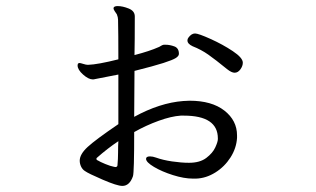

<svg xmlns="http://www.w3.org/2000/svg" viewBox="-20 -571 1040 631"><path d="M460 -49Q460 -57 473 -57Q482 -57 493 -53Q515 -45 545.5 -40.5Q576 -36 601 -36Q637 -36 658 -52Q679 -68 687.5 -86.5Q696 -105 696 -114V-116Q696 -191 584 -191H574Q543 -189 501.5 -174Q460 -159 421 -137Q421 -4 417 8Q406 40 382 40Q365 40 317.5 19.5Q270 -1 259 -9Q251 -14 246.5 -23.5Q242 -33 242 -43Q242 -64 268 -88Q294 -112 369 -163V-326L292 -311Q289 -310 285 -310Q271 -310 253 -326Q235 -342 235 -356Q235 -362 238 -363L241 -364Q244 -364 253.5 -361Q263 -358 268 -358H270Q301 -359 369 -376Q369 -463 368 -506Q368 -514 364 -524Q362 -527 357.5 -533.5Q353 -540 353 -544L354 -547Q357 -551 367 -551Q383 -551 403 -543Q423 -535 423 -517Q423 -432 422 -390Q472 -403 501 -416Q504 -417 508.5 -420Q513 -423 518 -424H524Q538 -424 553 -418.5Q568 -413 568 -394Q568 -387 558 -380.5Q548 -374 517 -364Q486 -354 422 -338L421 -187Q505 -233 582 -239L603 -240Q676 -240 717.5 -207.5Q759 -175 759 -126V-118Q757 -84 737.5 -53.5Q718 -23 687.5 -4Q657 15 624 16H614Q585 16 548.5 4.5Q512 -7 486 -22.5Q460 -38 460 -49ZM726 -344Q688 -375 664.5 -391.5Q641 -408 613 -419Q596 -427 596 -438Q596 -443 599 -447Q609 -461 621 -461Q632 -461 672 -443Q712 -425 745 -403Q778 -381 778 -365Q778 -354 770 -343Q762 -332 751 -332Q741 -332 726 -344ZM298 -52Q297 -52 297 -49Q297 -45 301 -44Q309 -39 326 -32Q343 -25 354 -23L359 -22Q365 -22 366 -27Q368 -49 368 -69Q368 -94 369 -107Q333 -83 298 -52Z"/></svg>

Font: Fusion Kai T
Style: Regular
Weight: 400
Designer: Fontworks Inc.
Version: Version 24.134;May 13, 2024